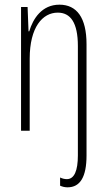

<svg xmlns="http://www.w3.org/2000/svg" viewBox="-20 -559 458 821"><path d="M269 242C323 242 350 197 350 106V-370C350 -484 308 -539 234 -539C159 -539 121 -479 105 -425H102L98 -529H70V0H107V-308C107 -443 162 -505 227 -505C281 -505 313 -463 313 -362V106C313 170 298 207 266 207C257 207 247 205 237 200V235C246 239 256 242 269 242Z"/></svg>

Font: Noto Sans Sinhala ExtraCondensed ExtraLight
Style: Regular
Weight: 200
Width: 2
Designer: Jelle Bosma - Monotype Design Team
Foundry: Monotype Imaging Inc.
Version: Version 2.006